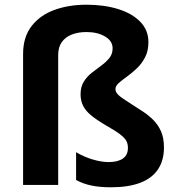

<svg xmlns="http://www.w3.org/2000/svg" viewBox="-20 -785 751 815"><path d="M610 -606Q610 -569 596 -542Q582 -515 561 -495Q540 -475 519 -460Q498 -445 484 -432.5Q470 -420 470 -407Q470 -395 480 -384.5Q490 -374 512.5 -359.5Q535 -345 572 -321Q605 -301 628 -278.5Q651 -256 663.5 -227.5Q676 -199 676 -159Q676 -104 650.5 -66Q625 -28 575 -9Q525 10 451 10Q403 10 367.5 2.5Q332 -5 303 -21V-139Q319 -129 342.5 -119Q366 -109 392.5 -103Q419 -97 441 -97Q480 -97 501.5 -112Q523 -127 523 -157Q523 -175 516 -187.5Q509 -200 489.5 -215Q470 -230 431 -252Q390 -276 366 -296Q342 -316 332 -337.5Q322 -359 322 -385Q322 -416 335.5 -438Q349 -460 369.5 -476Q390 -492 410.5 -507Q431 -522 444.5 -539Q458 -556 458 -580Q458 -611 426 -630Q394 -649 347 -649Q312 -649 285 -638.5Q258 -628 242.5 -606.5Q227 -585 227 -551V0H78V-556Q78 -627 113.5 -673.5Q149 -720 210 -742.5Q271 -765 347 -765Q422 -765 481.5 -746.5Q541 -728 575.5 -692.5Q610 -657 610 -606Z"/></svg>

Font: Noto Sans Canadian Aboriginal
Style: Regular
Weight: 400
Designer: Monotype Design Team, Typotheque's Kevin King
Foundry: Monotype Imaging Inc.
Version: Version 2.002